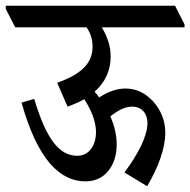

<svg xmlns="http://www.w3.org/2000/svg" viewBox="-61 -644 662 668"><path d="M237 -13C304 -13 345 -68 345 -141C345 -174 337 -207 323 -239C349 -260 374 -273 399 -273C434 -273 452 -247 452 -216C452 -170 419 -107 372 -44L451 4C490 -63 514 -127 514 -182C514 -224 499 -261 472 -291C447 -318 416 -336 376 -336C347 -336 318 -327 284 -305C279 -312 274 -319 268 -325C306 -358 324 -400 324 -448C324 -485 311 -520 293 -549H581V-559L548 -624H-41V-613L-8 -549H240C255 -528 261 -505 261 -481C261 -420 216 -384 138 -356L174 -273C196 -281 215 -289 232 -299C258 -259 273 -220 273 -184C273 -140 250 -102 208 -102C145 -102 100 -160 58 -300L14 -287C70 -87 148 -13 237 -13Z"/></svg>

Font: Noto Serif Devanagari ExtraCondensed Medium
Style: Regular
Weight: 500
Width: 2
Designer: Universal Thirst, Indian Type Foundry and the Monotype Design Team
Foundry: Monotype Imaging Inc.
Version: Version 2.004